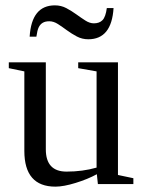

<svg xmlns="http://www.w3.org/2000/svg" viewBox="-20 -694 540 724"><path d="M152.8 -130.9Q152.8 -46.9 231 -46.9Q291.5 -46.9 344.2 -62V-424.8L274.9 -437V-459H424.8V-34.2L482.9 -22V0H349.1L345.2 -37.1Q310.5 -18.1 265.1 -4.2Q219.7 9.8 189 9.8Q71.8 9.8 71.8 -125V-424.8L13.2 -437V-459H152.8ZM313 -545.9Q289.6 -545.9 269.8 -556.4Q250 -566.9 232.4 -579.8Q214.8 -592.8 198.5 -603.3Q182.1 -613.8 166 -613.8Q150.4 -613.8 140.9 -607.9Q131.3 -602.1 126 -591.1Q120.6 -580.1 117.2 -555.7H91.8Q99.1 -673.8 187 -673.8Q210.4 -673.8 230.2 -663.3Q250 -652.8 267.8 -639.9Q285.6 -627 302 -616.5Q318.4 -606 334 -606Q355 -606 366.7 -618.2Q378.4 -630.4 382.8 -663.6H408.2Q400.9 -545.9 313 -545.9Z"/></svg>

Font: Times New Roman
Style: Regular
Weight: 400
Designer: Steve Matteson
Foundry: Ascender Corporation
Version: Version 2.00.3